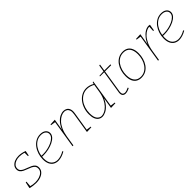

<svg xmlns="http://www.w3.org/2000/svg" viewBox="303 -1929 3222 3222"><g transform="rotate(-45 1913.5 -318.5)"><path d="M171 6Q139 6 102.5 1Q66 -4 31 -14L55 -127H72L63 -19L58 -30Q85 -22 115 -17.5Q145 -13 172 -13Q223 -13 268 -28Q313 -43 341 -72Q369 -101 369 -143Q369 -179 349.5 -200.5Q330 -222 299 -236.5Q268 -251 233 -263Q198 -275 167 -290.5Q136 -306 116.5 -329.5Q97 -353 97 -391Q97 -432 122 -463Q147 -494 189 -511Q231 -528 283 -528Q317 -528 353 -521Q389 -514 426 -500L409 -411H393V-500L400 -489Q369 -500 338.5 -504.5Q308 -509 283 -509Q238 -509 200.5 -494.5Q163 -480 140.5 -454Q118 -428 118 -392Q118 -358 137.5 -337Q157 -316 188 -302Q219 -288 254 -276Q289 -264 320 -248.5Q351 -233 370.5 -209Q390 -185 390 -146Q390 -101 362.5 -67Q335 -33 285.5 -13.5Q236 6 171 6Z M700 6Q651 6 612.5 -16Q574 -38 552 -83Q530 -128 530 -196Q530 -258 548.5 -317Q567 -376 602 -423.5Q637 -471 686.5 -499.5Q736 -528 797 -528Q861 -528 896.5 -498Q932 -468 932 -423Q932 -380 901 -345.5Q870 -311 819 -286.5Q768 -262 708 -249Q648 -236 590 -236Q577 -236 566.5 -236.5Q556 -237 545 -238L549 -258Q560 -257 572.5 -256Q585 -255 598 -255Q649 -255 704 -267Q759 -279 806 -301Q853 -323 882 -353.5Q911 -384 911 -422Q911 -460 880 -484.5Q849 -509 794 -509Q737 -509 692 -482Q647 -455 615.5 -410Q584 -365 567.5 -309Q551 -253 551 -195Q551 -102 593.5 -57.5Q636 -13 702 -13Q737 -13 777.5 -25.5Q818 -38 859 -63L868 -47Q824 -21 781 -7.5Q738 6 700 6Z M1379 2 1437 -361Q1446 -414 1435 -446.5Q1424 -479 1400.5 -494Q1377 -509 1347 -509Q1313 -509 1274 -490Q1235 -471 1197.5 -432Q1160 -393 1131.5 -332Q1103 -271 1089 -187L1059 0H1039L1119 -502L1125 -492L1034 -505L1036 -520L1143 -525L1106 -302L1101 -301Q1133 -386 1175.5 -435.5Q1218 -485 1263 -506.5Q1308 -528 1347 -528Q1384 -528 1412.5 -510.5Q1441 -493 1454 -456Q1467 -419 1457 -360L1402 -19L1395 -29L1488 -17L1486 -2Z M1745 6Q1708 6 1677.5 -14Q1647 -34 1629 -76Q1611 -118 1611 -185Q1611 -255 1632 -317Q1653 -379 1690.5 -426.5Q1728 -474 1779 -501Q1830 -528 1890 -528Q1922 -528 1958 -518.5Q1994 -509 2034 -485L2026 -482L2039 -522H2053L1973 -19L1966 -29L2059 -17L2057 -2L1950 2L1985 -220L1991 -221Q1962 -141 1919 -90.5Q1876 -40 1830 -17Q1784 6 1745 6ZM1746 -13Q1779 -13 1818 -32Q1857 -51 1894 -90Q1931 -129 1960.5 -190Q1990 -251 2003 -335L2026 -479L2031 -467Q1994 -489 1958.5 -499Q1923 -509 1889 -509Q1833 -509 1786 -483.5Q1739 -458 1704.5 -413.5Q1670 -369 1651 -310.5Q1632 -252 1632 -186Q1632 -95 1665.5 -54Q1699 -13 1746 -13Z M2397 -25Q2368 -9 2342 -1.5Q2316 6 2295 6Q2263 6 2244 -12.5Q2225 -31 2225 -68Q2225 -76 2225.5 -81.5Q2226 -87 2227 -92L2293 -510L2298 -503H2193L2195 -517L2302 -522L2294 -515L2314 -642L2334 -643L2314 -515L2308 -522H2461L2458 -503H2304L2313 -510L2247 -95Q2246 -91 2245.5 -84.5Q2245 -78 2245 -71Q2245 -40 2259.5 -26.5Q2274 -13 2297 -13Q2317 -13 2340 -20.5Q2363 -28 2388 -41Z M2756 -528Q2808 -528 2846.5 -505.5Q2885 -483 2906.5 -436.5Q2928 -390 2928 -318Q2928 -258 2911.5 -200Q2895 -142 2862.5 -95.5Q2830 -49 2782 -21.5Q2734 6 2671 6Q2621 6 2582 -16Q2543 -38 2521 -85Q2499 -132 2499 -205Q2499 -266 2515.5 -323.5Q2532 -381 2564.5 -427Q2597 -473 2645 -500.5Q2693 -528 2756 -528ZM2753 -509Q2697 -509 2653.5 -483.5Q2610 -458 2580.5 -415Q2551 -372 2535.5 -318Q2520 -264 2520 -208Q2520 -114 2560 -63.5Q2600 -13 2675 -13Q2730 -13 2773 -38.5Q2816 -64 2846 -107Q2876 -150 2891.5 -204Q2907 -258 2907 -315Q2907 -410 2868 -459.5Q2829 -509 2753 -509Z M3069 0 3149 -502 3155 -492 3064 -505 3066 -520 3173 -525 3136 -302 3132 -300Q3155 -368 3194 -419Q3233 -470 3279 -499Q3325 -528 3369 -528Q3386 -528 3399 -524L3380 -410H3363L3369 -516L3374 -508Q3343 -510 3305 -492Q3267 -474 3229.5 -435Q3192 -396 3162.5 -334.5Q3133 -273 3119 -187L3089 0Z M3568 6Q3519 6 3480.5 -16Q3442 -38 3420 -83Q3398 -128 3398 -196Q3398 -258 3416.5 -317Q3435 -376 3470 -423.5Q3505 -471 3554.5 -499.5Q3604 -528 3665 -528Q3729 -528 3764.5 -498Q3800 -468 3800 -423Q3800 -380 3769 -345.5Q3738 -311 3687 -286.5Q3636 -262 3576 -249Q3516 -236 3458 -236Q3445 -236 3434.5 -236.5Q3424 -237 3413 -238L3417 -258Q3428 -257 3440.5 -256Q3453 -255 3466 -255Q3517 -255 3572 -267Q3627 -279 3674 -301Q3721 -323 3750 -353.5Q3779 -384 3779 -422Q3779 -460 3748 -484.5Q3717 -509 3662 -509Q3605 -509 3560 -482Q3515 -455 3483.5 -410Q3452 -365 3435.5 -309Q3419 -253 3419 -195Q3419 -102 3461.5 -57.5Q3504 -13 3570 -13Q3605 -13 3645.5 -25.5Q3686 -38 3727 -63L3736 -47Q3692 -21 3649 -7.5Q3606 6 3568 6Z"/></g></svg>

Font: Bitter Thin
Style: Italic
Weight: 100
Italic angle: -9°
Designer: Sol Matas, and Bitter project Authors
Foundry: Sol Matas
Version: Version 2.002